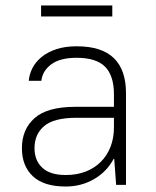

<svg xmlns="http://www.w3.org/2000/svg" viewBox="-20 -675 570 701"><path d="M220 6Q140 6 100 -31.5Q60 -69 60 -134Q60 -203 106.5 -244Q153 -285 255 -285H396V-330Q396 -399 363.5 -431.5Q331 -464 260 -464Q199 -464 167 -440Q135 -416 131 -380H85Q87 -404 98.5 -426.5Q110 -449 132 -467Q154 -485 186 -495.5Q218 -506 260 -506Q351 -506 395.5 -463Q440 -420 440 -335V0H404L397 -95H395Q369 -47 322.5 -20.5Q276 6 220 6ZM220 -36Q260 -36 292.5 -48.5Q325 -61 348 -84Q371 -107 383.5 -139Q396 -171 396 -210V-245H260Q177 -245 141.5 -215Q106 -185 106 -134Q106 -89 134.5 -62.5Q163 -36 220 -36ZM130 -655H390V-615H130Z"/></svg>

Font: PT Root UI Light
Style: Regular
Weight: 300
Designer: Vitaly Kuzmin
Foundry: ParaType Ltd.
Version: Version 2.000G